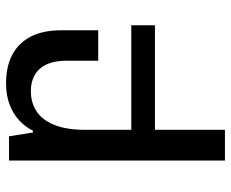

<svg xmlns="http://www.w3.org/2000/svg" viewBox="-86 -458 781 650"><g transform="rotate(-90 305.0 -133.5)"><path d="M86 237V-494H168L181 -413H187Q200 -439 222 -459.5Q244 -480 275.5 -492Q307 -504 347 -504Q404 -504 444 -483Q484 -462 505.5 -420.5Q527 -379 527 -317V-192H424V-297Q424 -360 396.5 -390Q369 -420 321 -420Q281 -420 251.5 -400Q222 -380 206 -339Q190 -298 190 -237V237ZM132 -80H544V0H132Z"/></g></svg>

Font: Noto Sans Armenian Medium
Style: Regular
Weight: 500
Designer: Monotype Design Team
Foundry: Monotype Imaging Inc.
Version: Version 2.007